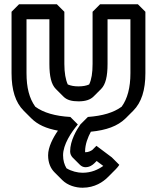

<svg xmlns="http://www.w3.org/2000/svg" viewBox="-20 -568 734 898"><path d="M275 158C275 108 313 51 344 14L309 -21C238 -25 183 -41 145 -69C117 -108 104 -158 104 -226V-478H211V-269C211 -211 220 -173 241 -152L276 -117L277 -116C293 -100 316 -94 347 -94C379 -94 402 -101 418 -117L453 -152C474 -173 483 -211 483 -269V-478H590V-226C590 -158 576 -106 549 -69C511 -41 459 -26 391 -21L356 14C339 38 308 89 308 140C308 152 313 161 319 168L354 203L355 204C363 211 371 214 380 214C399 214 413 204 422 195L432 185L463 208C439 225 408 240 366 240C343 240 314 233 291 219C281 202 275 183 275 158ZM205 158C205 194 217 220 235 238L271 274C297 300 335 310 366 310C424 310 463 282 484 261L520 225C532 213 538 203 538 203L503 168L431 114L412 133C405 138 393 144 380 144H378V140C378 107 391 74 405 48C477 41 530 22 567 -14L568 -15L603 -50C642 -89 660 -147 660 -226V-513L625 -548H448L413 -513V-269C413 -227 408 -196 397 -173C384 -167 367 -164 347 -164C327 -164 311 -167 297 -173C287 -195 281 -227 281 -269V-513L246 -548H69L34 -513V-226C34 -147 52 -89 91 -50L126 -15C156 15 196 33 251 43C228 76 205 120 205 158Z"/></svg>

Font: Hussar Press
Style: Bold
Weight: 700
Foundry: Cannot Into Space Fonts
Version: Version 1.43